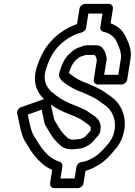

<svg xmlns="http://www.w3.org/2000/svg" viewBox="-20 -853 697 993"><path d="M498.7 -175C500.6 -186.9 502.1 -200.1 499.3 -208.2C497.1 -214.7 495.5 -225.6 486.2 -236.7C472.8 -252.5 456.5 -259.9 444.8 -268.5C438.6 -273.5 435.3 -276.2 429.4 -279.4L414.3 -287.6C399.6 -294.8 385.4 -301.1 370 -306.5L346 -316.4C307.8 -331.6 275.4 -353.1 247.2 -377.7C224.6 -398.6 211.4 -421.7 210.9 -455.6C212.1 -485.5 224 -515.7 236.3 -544.3C264.5 -607.9 317 -653.8 378.9 -678.4L396.6 -683.5C412.3 -686.4 423.4 -697.3 425.3 -709L437 -783H510L498.9 -713C496.9 -700.4 505.6 -690.4 515.1 -688.5C550.4 -681.2 575.6 -659.2 585.9 -631.3C586.2 -630.6 586.6 -629.6 586.8 -629.1C597.5 -608.2 609.1 -575 605.3 -551L591.8 -466H518.8L531.6 -547C532.3 -551.4 531.3 -557.1 530.2 -559.6C526.9 -578.8 519.3 -597.5 504.6 -610C501.4 -613.8 493.2 -615.5 493.2 -615.5C490.1 -616.7 484.8 -619 476 -619H432C414.1 -619 399 -610.9 393.3 -609C365.3 -601.7 350.3 -584.2 339.3 -574.7C315.5 -554.1 300.3 -521.5 290.9 -490.3L286.3 -474.1C286 -473.1 285.7 -471.7 285.6 -471L285.1 -468C284.3 -462.5 285.7 -457.2 285.7 -457.2C287.8 -452.3 292.3 -445.4 292.4 -445.2C300.7 -431.1 313.2 -425.3 319.7 -420.2C345.7 -401.8 371.6 -386.8 405.8 -375.5C440.4 -359.7 470.7 -348.1 493 -330.5C515.1 -313.1 528.1 -307.9 544.5 -290C570.8 -258.5 587.6 -205.8 561.9 -144.2C557.9 -136.1 552.3 -126.6 547.1 -118.5C520.1 -85.8 499.6 -61.4 470.5 -42.6C446.8 -28.3 426.9 -17.6 401.6 -14.8C388.3 -13.4 377.2 -1.4 375.4 10L365.9 70H292.9L302.7 8C304.5 -3.1 298.1 -12.9 288.9 -15.9C221.5 -37.7 190.3 -93.9 154.6 -151.5C144.7 -167 138.8 -191.5 132.7 -217L123.4 -260.3L195.6 -285.8L204.9 -242.3C206.6 -234.4 209.5 -213.1 215.7 -203.4C222.6 -192.6 246.3 -150.1 259.6 -134.3C269 -123.1 280.4 -111.6 291.5 -101.5C311.2 -83.4 339.7 -78.2 372.1 -82.2C390.4 -84.4 404.9 -83.9 421.9 -93.7L436.4 -101.3C452.9 -109.9 467.6 -128.3 476.2 -139.2C480.2 -143.1 496 -157.9 498.7 -175ZM243.3 -312C266.5 -295.6 292.5 -280.9 320.8 -269.6L345.2 -259.7C359.5 -253.8 371.2 -249.5 385.6 -242.4L399.4 -235C401.9 -233.4 405.9 -230.6 409.8 -227.4C426.4 -215.1 434.8 -211.4 445.6 -200.8C446.9 -199.1 446.9 -198.9 449.7 -189.9C449.7 -188.7 449.3 -185.1 449 -183C448.7 -181.4 448.6 -179.7 448.7 -177.2C446.8 -175 444.6 -172.9 441.7 -170C431.6 -159.8 426.4 -151.2 416.5 -143.7L403.2 -136.7C399.1 -134.5 401.1 -135.1 373.8 -131.8C349.8 -128.9 337 -133.1 328.9 -140.5C318.9 -149.7 308.5 -160.3 300.6 -169.7C293 -178.7 270.5 -217.1 261.2 -232.2C259.7 -237.6 257 -250.9 254.4 -260.4ZM480.7 -541 464.8 -441C463.1 -430.3 470.8 -416 485.9 -416H608.9C619.6 -416 635.4 -425.9 637.8 -441L655.3 -551C662 -593.2 645.6 -631.3 633.4 -655.8C619.6 -691.1 591.7 -718.5 552 -732.3L564 -808C565.7 -818.7 558.1 -833 542.9 -833H419.9C409.2 -833 393.4 -823.1 391 -808L378.3 -728.1C374.9 -727.1 371.5 -726.4 368.2 -725.1C292 -695.3 225.8 -637.7 190.3 -557.7C177.2 -527.4 161.7 -490.7 160.3 -448.4C160.7 -399.9 181.3 -365.8 207.8 -340.5L88.5 -298.4C76.1 -294 65.9 -279.6 68.7 -266.3L83.2 -199C89.4 -173.3 95 -144.6 110.5 -120.5C117.8 -108.6 146.5 -60.9 159.1 -47C181.8 -20.1 209.4 8.2 249.9 25.7L239 95C237.3 105.7 244.9 120 260 120H383C393.7 120 409.6 110.1 412 95L422.1 30.7C449.4 23.6 472.5 10.6 492.4 -1.4C533.6 -27.8 559 -60.1 585.4 -92.1C594.6 -103.3 602.6 -118.3 607.8 -130.6C643.6 -214.7 619.4 -285.1 585 -326C564.3 -348.7 549 -357.1 527.7 -371.9C499.2 -394 463.2 -407.5 431.7 -422C431.1 -422.2 430.1 -422.6 429.3 -422.9C399.6 -432.5 378 -444.9 354 -461.8C345 -468.8 338.2 -473.6 337 -475.4C346.2 -507.6 354.3 -523.4 370.3 -540.3C385.7 -553.8 390.3 -558.7 398.9 -560.7C409 -563.2 422.2 -568.8 424.3 -569H467.2C474.7 -566.6 479.2 -552.4 480.7 -541Z"/></svg>

Font: Tape
Style: Regular
Weight: 500
Foundry: Cannot Into Space Fonts
Version: Version 0.97